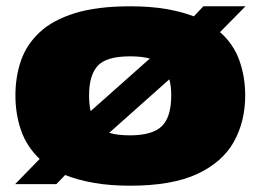

<svg xmlns="http://www.w3.org/2000/svg" viewBox="-20 -580 828 610"><path d="M28 5 106 -75Q65 -114 47 -165.5Q29 -217 29 -277Q29 -336 46.5 -387Q64 -438 105.5 -477Q147 -516 217.5 -538Q288 -560 394 -560Q457 -560 507 -551.5Q557 -543 596 -528L626 -560H760L679 -478Q722 -440 740.5 -388Q759 -336 759 -277Q759 -194 723 -129.5Q687 -65 607 -27.5Q527 10 393 10Q330 10 278.5 1Q227 -8 187 -24L159 5ZM263 -277Q263 -248 268 -227L456 -394Q431 -401 393 -401Q318 -401 290.5 -371Q263 -341 263 -277ZM393 -150Q464 -150 494 -179Q524 -208 524 -277Q524 -307 518 -328L327 -158Q353 -150 393 -150Z"/></svg>

Font: Georama Extended Black
Style: Regular
Weight: 900
Width: 7
Designer: Jean-Baptiste Levee
Foundry: Production Type
Version: Version 1.000